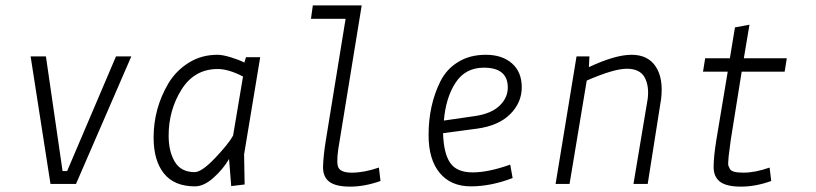

<svg xmlns="http://www.w3.org/2000/svg" viewBox="-20 -685 3040 715"><path d="M94 -475H151L213 -48H230L412 -475H469L263 0H168Z M705 -44Q731 -44 781 -96.5Q831 -149 848 -180L885 -400Q831 -428 791 -428Q704 -428 656 -351.5Q608 -275 608 -180Q608 -121 631 -82.5Q654 -44 705 -44ZM706 9Q629 9 590.5 -39Q552 -87 552 -173Q552 -282 608 -376Q636 -422 683 -451.5Q730 -481 790 -481Q809 -481 840 -471.5Q871 -462 890 -452L896 -472H949L889 -110L891 2L841 8L833 -93Q811 -55 775 -23Q739 9 706 9Z M1193 -160 1267 -615H1138L1145 -665H1327L1245 -162Q1232 -92 1238 -67Q1244 -42 1290 -42Q1336 -42 1391 -61L1397 -11Q1338 10 1284 10Q1230 10 1206 -8.5Q1182 -27 1183 -65Q1184 -103 1193 -160Z M1686 -454Q1729 -481 1789.5 -481Q1850 -481 1886.5 -449Q1923 -417 1923 -360Q1923 -303 1880 -260Q1837 -217 1757 -206L1630 -189Q1632 -114 1656.5 -78.5Q1681 -43 1740 -43Q1799 -43 1880 -72L1889 -22Q1808 9 1733.5 9Q1659 9 1617.5 -41Q1576 -91 1576 -182Q1576 -294 1620 -382Q1643 -428 1686 -454ZM1633 -236 1750 -253Q1810 -262 1840.5 -291.5Q1871 -321 1871 -359Q1871 -433 1782 -433Q1713 -433 1676.5 -377Q1640 -321 1633 -236Z M2175 -475 2173 -435Q2271 -481 2332 -481Q2393 -481 2422 -437Q2451 -393 2442 -317L2392 0H2339L2392 -317Q2398 -366 2380 -398Q2362 -429 2314 -429Q2266 -429 2165 -385L2101 0H2049L2127 -475Z M2647 -160 2690 -418H2598L2606 -468H2698L2717 -583L2771 -593L2750 -468H2910L2902 -418H2742L2701 -162Q2700 -150 2697 -130.5Q2694 -111 2693.5 -103.5Q2693 -96 2692 -83.5Q2691 -71 2693 -67L2698 -56Q2705 -42 2748.5 -42Q2792 -42 2846 -61L2852 -11Q2794 10 2739.5 10Q2685 10 2661 -8.5Q2637 -27 2637.5 -65Q2638 -103 2647 -160Z"/></svg>

Font: TypoPRO Lekton
Style: Italic
Weight: 400
Italic angle: -9.3°
Designer: Paolo Mazzetti, Luciano Perondi, Raffaele Flato, Elena Papassissa, Emilio Macchia, Michela Povoleri, Tobias Seemiller, R
Version: Version 3.000